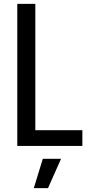

<svg xmlns="http://www.w3.org/2000/svg" viewBox="-20 -760 461 1000"><path d="M203 67H298L230 220H156ZM70 -740H164V-82H409V0H70Z"/></svg>

Font: Encode Sans Compressed
Style: Medium
Weight: 500
Designer: Pablo Impallari, Andres Torresi
Foundry: Pablo Impallari, Andres Torresi
Version: Version 1.000; ttfautohint (v1.00) -l 8 -r 50 -G 200 -x 14 -